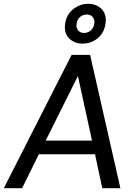

<svg xmlns="http://www.w3.org/2000/svg" viewBox="-24 -988 718 1008"><path d="M-4 0 352 -700H449L608 0H513L475 -178H180L92 0ZM216 -250H459L385 -589ZM409 -759Q366 -759 338.5 -787Q311 -815 318 -864Q325 -912 360.5 -940Q396 -968 439 -968Q483 -968 510 -940Q537 -912 530 -864Q523 -815 488.5 -787Q454 -759 409 -759ZM417 -815Q437 -815 452.5 -828Q468 -841 471 -864Q474 -886 462.5 -899Q451 -912 431 -912Q412 -912 396.5 -899Q381 -886 378 -864Q375 -841 386.5 -828Q398 -815 417 -815Z"/></svg>

Font: Host Grotesk
Style: Italic
Weight: 400
Italic angle: -8°
Designer: Doğukan Karapınar based on Poppins by Indian Type Foundry, Jonny Pinhorn
Foundry: Element Type
Version: Version 1.001; ttfautohint (v1.8.4.7-5d5b)